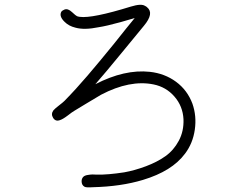

<svg xmlns="http://www.w3.org/2000/svg" viewBox="-20 -783 1040 819"><path d="M800.8 -340.8Q819.3 -288.1 811 -230Q802.7 -171.9 769.5 -127.9Q741.2 -89.8 696.3 -62Q651.4 -34.2 589.8 -15.6Q496.1 12.7 376 15.6Q347.7 17.6 340.8 13.7Q328.1 6.8 328.1 -9.8Q328.1 -20.5 334.5 -27.8Q340.8 -35.2 357.4 -37.1Q373 -40 393.6 -38.1Q439.5 -37.1 509.8 -47.9Q553.7 -55.7 602.1 -73.7Q650.4 -91.8 685.5 -116.7Q720.7 -141.6 742.7 -182.6Q764.6 -223.6 762.7 -274.4Q759.8 -330.1 724.1 -371.1Q688.5 -412.1 634.8 -422.9Q534.2 -443.4 411.1 -378.9Q387.7 -365.2 344.2 -338.9Q300.8 -312.5 295.9 -309.6Q290 -306.6 268.6 -290Q248 -274.4 235.4 -270.5Q216.8 -263.7 206.5 -280.3Q196.3 -296.9 208 -312.5Q214.8 -320.3 231.4 -333Q248 -345.7 254.9 -352.5Q303.7 -402.3 353 -460Q402.3 -517.6 465.8 -595.7Q525.4 -670.9 554.7 -706.1Q541 -702.1 494.1 -688.5Q433.6 -671.9 401.4 -667Q339.8 -654.3 301.8 -665Q273.4 -671.9 255.9 -689.5Q231.4 -712.9 241.2 -732.4Q245.1 -738.3 254.9 -742.2Q269.5 -748 287.1 -731.4Q303.7 -715.8 308.6 -713.9Q347.7 -699.2 499 -743.2Q525.4 -751 538.1 -754.9Q583 -768.6 598.6 -757.8Q603.5 -755.9 607.4 -752Q638.7 -726.6 593.8 -672.9Q574.2 -648.4 499 -557.6Q428.7 -471.7 386.7 -423.8Q511.7 -488.3 619.1 -476.6Q682.6 -469.7 731 -434.1Q779.3 -398.4 800.8 -340.8Z"/></svg>

Font: irohamaru Light
Style: Regular
Weight: 200
Designer: [Source Han Sans]
Ryoko NISHIZUKA  (kana & ideographs); Paul D. Hunt (Latin, Greek & Cyrillic); Wenlong ZHANG  (bopomofo
Version: Version 1.01